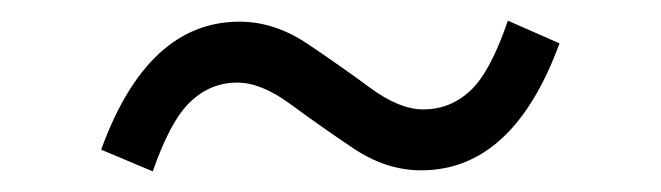

<svg xmlns="http://www.w3.org/2000/svg" viewBox="-20 -423 640 186"><path d="M388 -258Q354 -258 322 -279.5Q290 -301 261.5 -322Q233 -343 210 -343Q184 -343 164.5 -324.5Q145 -306 128 -257L78 -278Q123 -402 212 -402Q246 -402 278 -380.5Q310 -359 338.5 -338Q367 -317 390 -317Q416 -317 435.5 -335Q455 -353 472 -403L522 -381Q477 -258 388 -258Z"/></svg>

Font: TypoPRO Source Code Pro
Style: Italic
Weight: 400
Italic angle: -11°
Monospace: yes
Designer: Paul D. Hunt, Teo Tuominen
Foundry: Adobe Systems Incorporated
Version: Version 1.030;PS 1.0;hotconv 1.0.84;makeotf.lib2.5.63406